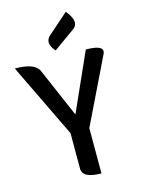

<svg xmlns="http://www.w3.org/2000/svg" viewBox="-145 -1065 841 1144"><g transform="rotate(-15 275.0 -492.5)"><path d="M334 0Q218 0 218 -60V-279L-3 -737Q121 -737 144 -682L275 -379L435 -737Q556 -737 530 -683L334 -279V0ZM260 -778Q208 -836 253 -875L378 -985Q441 -908 393 -873Z"/></g></svg>

Font: Swei Half Moon CJK TC
Style: Medium
Weight: 500
Version: Version 2.125